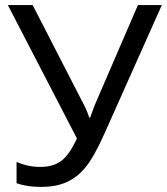

<svg xmlns="http://www.w3.org/2000/svg" viewBox="-20 -734 664 764"><path d="M143.1 9.8Q87.9 9.8 45.9 -4.9V-89.8Q90.3 -69.8 140.1 -69.8Q192.4 -69.8 224.4 -94.2Q256.3 -118.7 286.1 -183.1L11.2 -713.9H109.9L314 -316.9Q326.2 -293.9 335 -266.1H338.9L342.8 -277.8L357.9 -317.9L528.8 -713.9H624L396 -203.1Q355.5 -112.3 322.3 -70.8Q289.1 -29.3 246.3 -9.8Q203.6 9.8 143.1 9.8Z"/></svg>

Font: Noto Sans Southeast Asian
Style: Regular
Weight: 400
Designer: Monotype Design Team
Foundry: Monotype Imaging Inc.
Version: Version 1.06 uh; ttfautohint (v1.4.1)